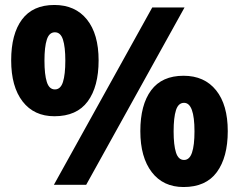

<svg xmlns="http://www.w3.org/2000/svg" viewBox="-20 -744 963 773"><path d="M199 -724Q283 -724 330 -665.5Q377 -607 377 -501Q377 -395 333 -335.5Q289 -276 199 -276Q117 -276 71 -335.5Q25 -395 25 -501Q25 -607 68.5 -665.5Q112 -724 199 -724ZM723 -714 327 0H197L593 -714ZM201 -614Q178 -614 168.5 -584.5Q159 -555 159 -500Q159 -444 168.5 -414Q178 -384 201 -384Q224 -384 233.5 -414Q243 -444 243 -500Q243 -555 233.5 -584.5Q224 -614 201 -614ZM719 -439Q803 -439 850 -380.5Q897 -322 897 -216Q897 -111 853 -51Q809 9 719 9Q637 9 591 -51Q545 -111 545 -216Q545 -322 588.5 -380.5Q632 -439 719 -439ZM721 -330Q698 -330 688.5 -300.5Q679 -271 679 -215Q679 -160 688.5 -130Q698 -100 721 -100Q743 -100 753 -129.5Q763 -159 763 -215Q763 -330 721 -330Z"/></svg>

Font: Noto Sans Myanmar ExtraBold
Style: Regular
Weight: 800
Designer: Monotype Design Team
Foundry: Monotype Imaging Inc.
Version: Version 2.107; ttfautohint (v1.8.4.7-5d5b)